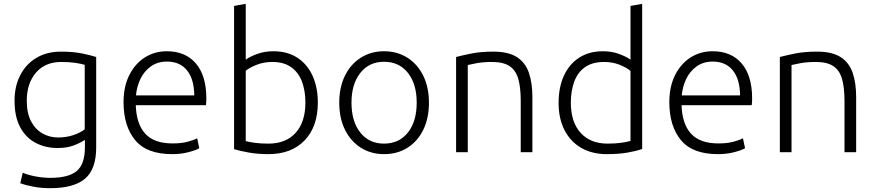

<svg xmlns="http://www.w3.org/2000/svg" viewBox="-20 -796 4578 1004"><path d="M242 188Q197 188 156 180.5Q115 173 86 162L99 107Q122 118 163 126Q204 134 243 134Q339 134 381.5 98Q424 62 424 -26V-65Q403 -50 367 -36Q331 -22 282 -22Q218 -22 167 -48.5Q116 -75 86 -130Q56 -185 56 -270Q56 -344 85.5 -402Q115 -460 169.5 -493Q224 -526 299 -526Q361 -526 406.5 -517Q452 -508 483 -498V-25Q483 89 424.5 138.5Q366 188 242 188ZM284 -77Q326 -77 363.5 -89.5Q401 -102 423 -120V-457Q403 -463 372.5 -467.5Q342 -472 300 -472Q216 -472 168 -416Q120 -360 120 -269Q120 -204 142.5 -161.5Q165 -119 202.5 -98Q240 -77 284 -77Z M880 10Q747 10 686.5 -63.5Q626 -137 626 -262Q626 -344 656.5 -404Q687 -464 738 -496Q789 -528 852 -528Q950 -528 1004.5 -464Q1059 -400 1059 -281Q1059 -273 1058.5 -263.5Q1058 -254 1057 -246H690Q693 -148 739.5 -97Q786 -46 883 -46Q929 -46 962 -55Q995 -64 1011 -73L1022 -21Q1006 -11 966.5 -0.5Q927 10 880 10ZM691 -297H996Q995 -382 958 -428Q921 -474 853 -474Q804 -474 769 -449Q734 -424 714.5 -383.5Q695 -343 691 -297Z M1383 10Q1327 10 1280 1.5Q1233 -7 1204 -16V-765L1265 -776V-484Q1285 -499 1324 -513.5Q1363 -528 1410 -528Q1484 -528 1536 -493.5Q1588 -459 1615 -398.5Q1642 -338 1642 -260Q1642 -134 1573 -62Q1504 10 1383 10ZM1384 -45Q1475 -45 1526 -101.5Q1577 -158 1577 -260Q1577 -320 1559.5 -368Q1542 -416 1503.5 -444Q1465 -472 1405 -472Q1359 -472 1321.5 -457Q1284 -442 1265 -426V-58Q1284 -53 1314 -49Q1344 -45 1384 -45Z M1988 10Q1920 10 1867 -23.5Q1814 -57 1784 -117.5Q1754 -178 1754 -259Q1754 -340 1784 -400.5Q1814 -461 1867 -494.5Q1920 -528 1988 -528Q2057 -528 2110 -494.5Q2163 -461 2193 -400.5Q2223 -340 2223 -259Q2223 -178 2193.5 -117.5Q2164 -57 2111 -23.5Q2058 10 1988 10ZM1988 -45Q2067 -45 2113 -103Q2159 -161 2159 -259Q2159 -357 2113 -415Q2067 -473 1988 -473Q1910 -473 1864 -414.5Q1818 -356 1818 -259Q1818 -161 1864 -103Q1910 -45 1988 -45Z M2365 0V-498Q2395 -506 2444 -516Q2493 -526 2560 -526Q2639 -526 2683.5 -497Q2728 -468 2746 -414.5Q2764 -361 2764 -288V0H2703V-268Q2703 -341 2689.5 -385.5Q2676 -430 2643.5 -451Q2611 -472 2552 -472Q2507 -472 2472 -465.5Q2437 -459 2426 -456V0Z M3153 10Q3077 10 3020.5 -22Q2964 -54 2932.5 -114.5Q2901 -175 2901 -258Q2901 -339 2928.5 -399.5Q2956 -460 3008 -494Q3060 -528 3133 -528Q3179 -528 3217 -514Q3255 -500 3277 -484V-765L3338 -776V-17Q3307 -6 3261 2Q3215 10 3153 10ZM3157 -45Q3199 -45 3229.5 -49.5Q3260 -54 3277 -59V-425Q3256 -443 3219.5 -457.5Q3183 -472 3139 -472Q3078 -472 3039.5 -445Q3001 -418 2983 -369.5Q2965 -321 2965 -259Q2965 -158 3016 -101.5Q3067 -45 3157 -45Z M3734 10Q3601 10 3540.5 -63.5Q3480 -137 3480 -262Q3480 -344 3510.5 -404Q3541 -464 3592 -496Q3643 -528 3706 -528Q3804 -528 3858.5 -464Q3913 -400 3913 -281Q3913 -273 3912.5 -263.5Q3912 -254 3911 -246H3544Q3547 -148 3593.5 -97Q3640 -46 3737 -46Q3783 -46 3816 -55Q3849 -64 3865 -73L3876 -21Q3860 -11 3820.5 -0.5Q3781 10 3734 10ZM3545 -297H3850Q3849 -382 3812 -428Q3775 -474 3707 -474Q3658 -474 3623 -449Q3588 -424 3568.5 -383.5Q3549 -343 3545 -297Z M4058 0V-498Q4088 -506 4137 -516Q4186 -526 4253 -526Q4332 -526 4376.5 -497Q4421 -468 4439 -414.5Q4457 -361 4457 -288V0H4396V-268Q4396 -341 4382.5 -385.5Q4369 -430 4336.5 -451Q4304 -472 4245 -472Q4200 -472 4165 -465.5Q4130 -459 4119 -456V0Z"/></svg>

Font: Ubuntu Sans Light
Style: Regular
Weight: 300
Designer: Dalton Maag Ltd
Foundry: Dalton Maag Ltd
Version: Version 1.006; ttfautohint (v1.8.4.7-5d5b)